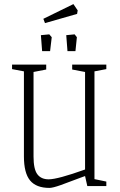

<svg xmlns="http://www.w3.org/2000/svg" viewBox="-20 -910 586 939"><path d="M97 -145V-561L39 -572V-594H206V-570L144 -558V-144Q144 -83 162.5 -58Q181 -33 218 -33Q262 -33 396 -81V-558L333 -570V-594H500V-572L442 -561V-34L500 -22V0H407L396 -49L374 -41Q317 -19 277.5 -5Q238 9 222 9Q157 9 127 -27.5Q97 -64 97 -145ZM180 -738 221 -742 233 -728 225 -660H186ZM304 -738 345 -742 356 -728 349 -660H310ZM192 -818 339 -890 360 -859 357 -842 200 -797Z"/></svg>

Font: Grenze ExtraLight
Style: Regular
Weight: 275
Designer: Renata Polastri
Foundry: Omnibus-Type
Version: Version 1.002; ttfautohint (v1.8)